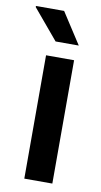

<svg xmlns="http://www.w3.org/2000/svg" viewBox="-101 -703 390 742"><g transform="rotate(10 94.0 -332.5)"><path d="M77 -543 -22 -661 -21 -665H89L168 -543ZM50 0V-484H160V0Z"/></g></svg>

Font: Pragati Narrow
Style: Bold
Weight: 700
Designer: Hector Gatti, Marcela Romero, Pablo Cosgaya and Nicolas Silva
Foundry: Omnibus-Type
Version: Version 1.010; ttfautohint (v1.3)